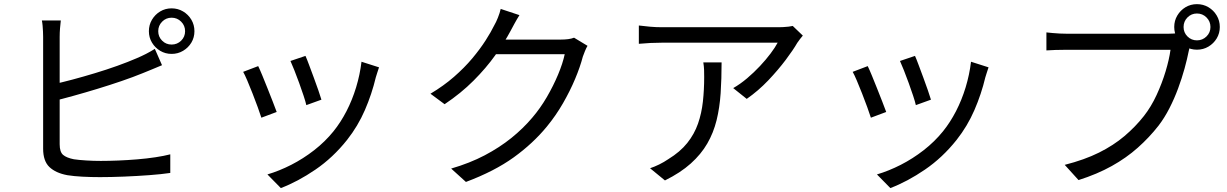

<svg xmlns="http://www.w3.org/2000/svg" viewBox="-20 -851 6040 945"><path d="M758.8 -697.5Q758.8 -670 778 -650.8Q797.1 -631.7 824.6 -631.7Q852.1 -631.7 871.6 -650.8Q891 -670 891 -697.5Q891 -725 871.6 -744.4Q852.1 -763.9 824.6 -763.9Q797.1 -763.9 778 -744.4Q758.8 -725 758.8 -697.5ZM712.8 -697.5Q712.8 -728.4 728 -754Q743.2 -779.6 768.4 -794.7Q793.7 -809.9 824.6 -809.9Q855.6 -809.9 881.1 -794.7Q906.7 -779.6 921.9 -754Q937 -728.4 937 -697.5Q937 -666.5 921.9 -641.3Q906.7 -616 881.1 -600.9Q855.6 -585.7 824.6 -585.7Q793.7 -585.7 768.4 -600.9Q743.2 -616 728 -641.3Q712.8 -666.5 712.8 -697.5ZM279.3 -750.4Q277.1 -732.7 275.4 -711.4Q273.7 -690.1 273.7 -669.4Q273.7 -656.4 273.7 -617.6Q273.7 -578.8 273.7 -525.2Q273.7 -471.6 273.7 -412.3Q273.7 -353 273.7 -298Q273.7 -243 273.7 -201.3Q273.7 -159.6 273.7 -141.2Q273.7 -103 290.6 -88.7Q307.4 -74.3 343.7 -67.1Q367.5 -63.5 403.5 -61.3Q439.4 -59 475.9 -59Q515.5 -59 562 -60.9Q608.5 -62.8 655.5 -66.7Q702.6 -70.6 744.9 -77Q787.1 -83.4 818.1 -91.4V0.2Q775.2 6.6 714.8 11.1Q654.3 15.6 590.6 18.2Q526.8 20.8 472 20.8Q427.7 20.8 385.3 18.6Q343 16.3 311.8 11.3Q254.4 0.7 223.3 -28.8Q192.3 -58.3 192.3 -119.2Q192.3 -143.5 192.3 -189Q192.3 -234.5 192.3 -292.4Q192.3 -350.3 192.3 -410.5Q192.3 -470.7 192.3 -524.6Q192.3 -578.6 192.3 -617.3Q192.3 -656 192.3 -669.4Q192.3 -681.6 191.6 -695.8Q190.9 -710 189.7 -724.4Q188.5 -738.9 186.1 -750.4ZM236.9 -435Q282 -444.7 336.3 -459.2Q390.6 -473.7 447.5 -490.9Q504.3 -508 557.6 -527.1Q610.9 -546.2 654 -564.9Q676.9 -574.7 698.9 -585.9Q720.9 -597.2 742.1 -610.5L777.4 -530.1Q756 -521.3 730.5 -510.5Q704.9 -499.6 682.6 -490.9Q635.9 -471.8 578.3 -452.1Q520.7 -432.4 459.7 -413.8Q398.7 -395.2 341.3 -379.3Q284 -363.4 237.3 -352Z M1483.5 -575.9Q1490.2 -561.2 1501.1 -531.8Q1512 -502.4 1524.4 -469.2Q1536.8 -436 1547 -406.3Q1557.2 -376.6 1562 -360.4L1487.7 -333.6Q1483.9 -350.8 1474.2 -380.1Q1464.5 -409.4 1452.5 -442.5Q1440.5 -475.6 1428.9 -504.9Q1417.2 -534.2 1409.6 -550.9ZM1845.5 -519.6Q1840.4 -504.6 1836.6 -492.5Q1832.8 -480.4 1829.7 -470.4Q1810.1 -388 1776 -309.3Q1742 -230.6 1688.4 -162.6Q1619 -75.2 1532.5 -16.2Q1446.1 42.8 1362.2 74.7L1296.2 7.5Q1354 -9.5 1413.3 -39.7Q1472.5 -69.9 1526.5 -111.9Q1580.4 -153.9 1621.4 -204.7Q1656.8 -248.6 1685.3 -303.6Q1713.7 -358.7 1732.7 -421Q1751.6 -483.3 1759.3 -547.1ZM1250.8 -525.6Q1258.8 -509.5 1270.9 -480.1Q1283 -450.7 1296.6 -416.5Q1310.2 -382.3 1322.5 -350.8Q1334.8 -319.4 1341.8 -299.9L1266.4 -271.7Q1260.4 -291.1 1248.6 -323.4Q1236.8 -355.7 1223 -391Q1209.2 -426.3 1196.8 -455.3Q1184.4 -484.3 1176.8 -497.4Z M2871.7 -625.5Q2865.4 -615 2859.1 -599.6Q2852.9 -584.2 2848.6 -572.2Q2835.6 -522 2810.7 -462.7Q2785.9 -403.5 2751 -342.9Q2716.1 -282.2 2671.3 -227.7Q2603.2 -144.8 2508.4 -76.4Q2413.6 -8.1 2273.2 44.5L2200.6 -21.3Q2292.7 -48.2 2365.7 -86.6Q2438.7 -125 2496.9 -171.9Q2555 -218.7 2600.1 -272.2Q2639.4 -318.2 2671.5 -373.3Q2703.6 -428.5 2726.7 -483.7Q2749.9 -539 2759.5 -584.4H2389.1L2421.1 -656.2Q2433.3 -656.2 2466.2 -656.2Q2499 -656.2 2541.5 -656.2Q2583.9 -656.2 2625.9 -656.2Q2668 -656.2 2699.3 -656.2Q2730.6 -656.2 2740 -656.2Q2760.1 -656.2 2776.9 -658.4Q2793.7 -660.7 2805.4 -665.5ZM2536.7 -776.5Q2524.2 -756.9 2512.1 -734.5Q2500.1 -712.1 2492.5 -698.1Q2463.2 -643 2418 -579.7Q2372.9 -516.3 2310.8 -454.1Q2248.7 -391.8 2168.3 -338.1L2098.7 -389.7Q2163.5 -428.3 2214.7 -473Q2266 -517.8 2304.4 -563.6Q2342.8 -609.5 2370 -651.9Q2397.1 -694.3 2413.4 -727.7Q2421.3 -740.8 2430.7 -764.3Q2440.1 -787.8 2444.4 -807.1Z M3931.4 -675.8Q3925.5 -669 3917.6 -658.8Q3909.7 -648.5 3904.1 -640.2Q3884.6 -606.1 3847.3 -556.4Q3810 -506.8 3761.3 -455.4Q3712.5 -404.1 3655.3 -364.3L3588.8 -417.4Q3623.5 -437.2 3657.2 -465.7Q3690.8 -494.2 3720.4 -525.8Q3750 -557.3 3772.6 -587.5Q3795.2 -617.6 3807.5 -640.9Q3792.5 -640.9 3757 -640.9Q3721.4 -640.9 3672.9 -640.9Q3624.4 -640.9 3569.2 -640.9Q3514.1 -640.9 3459.8 -640.9Q3405.6 -640.9 3358.9 -640.9Q3312.2 -640.9 3280.1 -640.9Q3248 -640.9 3237.9 -640.9Q3209.8 -640.9 3181.6 -639.5Q3153.5 -638.2 3124.3 -635.4V-725.5Q3150.4 -722.1 3180.1 -719.5Q3209.8 -717 3237.9 -717Q3248 -717 3281 -717Q3314 -717 3361.7 -717Q3409.3 -717 3464.9 -717Q3520.5 -717 3576.2 -717Q3631.9 -717 3681 -717Q3730 -717 3764.7 -717Q3799.3 -717 3812.4 -717Q3822.1 -717 3835.4 -717.7Q3848.7 -718.4 3861.8 -719.9Q3874.8 -721.5 3881.8 -723.3ZM3531.6 -544Q3531.6 -463.1 3526.9 -392Q3522.1 -321 3506.9 -259.1Q3491.6 -197.2 3461.1 -144.5Q3430.6 -91.7 3379.9 -46.2Q3329.2 -0.7 3252.8 37.1L3179.5 -23Q3200 -29.6 3224.2 -41.4Q3248.4 -53.3 3269.1 -67.5Q3327.5 -103.2 3362.6 -147.2Q3397.6 -191.1 3415.5 -242.5Q3433.3 -293.8 3439.6 -351.5Q3445.9 -409.3 3445.9 -471.5Q3445.9 -489.6 3445.4 -507Q3444.8 -524.4 3441.6 -544Z M4483.5 -575.9Q4490.2 -561.2 4501.1 -531.8Q4512 -502.4 4524.4 -469.2Q4536.8 -436 4547 -406.3Q4557.2 -376.6 4562 -360.4L4487.7 -333.6Q4483.9 -350.8 4474.2 -380.1Q4464.5 -409.4 4452.5 -442.5Q4440.5 -475.6 4428.9 -504.9Q4417.2 -534.2 4409.6 -550.9ZM4845.5 -519.6Q4840.4 -504.6 4836.6 -492.5Q4832.8 -480.4 4829.7 -470.4Q4810.1 -388 4776 -309.3Q4742 -230.6 4688.4 -162.6Q4619 -75.2 4532.5 -16.2Q4446.1 42.8 4362.2 74.7L4296.2 7.5Q4354 -9.5 4413.3 -39.7Q4472.5 -69.9 4526.5 -111.9Q4580.4 -153.9 4621.4 -204.7Q4656.8 -248.6 4685.3 -303.6Q4713.7 -358.7 4732.7 -421Q4751.6 -483.3 4759.3 -547.1ZM4250.8 -525.6Q4258.8 -509.5 4270.9 -480.1Q4283 -450.7 4296.6 -416.5Q4310.2 -382.3 4322.5 -350.8Q4334.8 -319.4 4341.8 -299.9L4266.4 -271.7Q4260.4 -291.1 4248.6 -323.4Q4236.8 -355.7 4223 -391Q4209.2 -426.3 4196.8 -455.3Q4184.4 -484.3 4176.8 -497.4Z M5805.4 -718.2Q5805.4 -690.7 5824.6 -671.6Q5843.8 -652.4 5871.2 -652.4Q5898.7 -652.4 5918.2 -671.6Q5937.7 -690.7 5937.7 -718.2Q5937.7 -745.7 5918.2 -765.2Q5898.7 -784.6 5871.2 -784.6Q5843.8 -784.6 5824.6 -765.2Q5805.4 -745.7 5805.4 -718.2ZM5759.4 -718.2Q5759.4 -749.2 5774.6 -774.7Q5789.8 -800.3 5815 -815.5Q5840.3 -830.6 5871.2 -830.6Q5902.2 -830.6 5927.8 -815.5Q5953.3 -800.3 5968.5 -774.7Q5983.7 -749.2 5983.7 -718.2Q5983.7 -687.3 5968.5 -662Q5953.3 -636.8 5927.8 -621.6Q5902.2 -606.4 5871.2 -606.4Q5840.3 -606.4 5815 -621.6Q5789.8 -636.8 5774.6 -662Q5759.4 -687.3 5759.4 -718.2ZM5846.2 -651.1Q5841.2 -640.6 5837.8 -628.4Q5834.3 -616.2 5831.1 -601Q5823.4 -561.7 5810.3 -513.9Q5797.1 -466 5778.5 -415.7Q5759.9 -365.4 5735.7 -318.1Q5711.5 -270.8 5682 -232.3Q5636.4 -174.1 5580 -124Q5523.7 -73.8 5451.9 -33.8Q5380 6.3 5288.4 35.3L5220.4 -39.6Q5317.8 -64.4 5389.3 -100Q5460.7 -135.6 5514.6 -181.3Q5568.6 -227.1 5610.4 -280.3Q5646 -325.8 5672.6 -383.4Q5699.2 -441 5716.9 -499.6Q5734.5 -558.1 5741.1 -606Q5726.7 -606 5687.8 -606Q5648.9 -606 5596.1 -606Q5543.2 -606 5485.4 -606Q5427.6 -606 5374.8 -606Q5321.9 -606 5283 -606Q5244 -606 5229.8 -606Q5200.1 -606 5174.9 -605.1Q5149.6 -604.3 5130.3 -602.9V-691.5Q5144.4 -690.1 5161.1 -688.4Q5177.8 -686.7 5196.1 -685.9Q5214.4 -685 5230.4 -685Q5242.3 -685 5273 -685Q5303.7 -685 5346.3 -685Q5388.9 -685 5437.3 -685Q5485.6 -685 5533.4 -685Q5581.3 -685 5622.8 -685Q5664.3 -685 5693.4 -685Q5722.4 -685 5731.8 -685Q5743.3 -685 5757.4 -685.9Q5771.5 -686.7 5785.3 -690.3Z"/></svg>

Font: Noto Sans KR Thin
Style: Regular
Weight: 100
Designer: Ryoko NISHIZUKA 西塚涼子 (kana, bopomofo & ideographs); Paul D. Hunt (Latin, Greek & Cyrillic); Sandoll Communications 산돌커뮤니
Foundry: Adobe
Version: Version 2.004-H2;hotconv 1.0.118;makeotfexe 2.5.65603